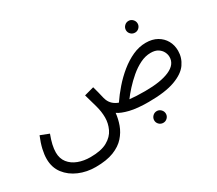

<svg xmlns="http://www.w3.org/2000/svg" viewBox="-142 -876 1590 1407"><g transform="rotate(-30 653.0 -172.0)"><path d="M313 232Q238 232 173.5 204.5Q109 177 69.5 125.5Q30 74 30 1Q30 -35 40 -79Q50 -123 72 -176L144 -148Q128 -106 120 -71Q112 -36 112 -6Q112 45 139.5 80Q167 115 213.5 132.5Q260 150 316 150Q407 150 458.5 121Q510 92 531.5 46Q553 0 553 -49Q553 -98 538.5 -150.5Q524 -203 507 -262L588 -284Q604 -227 609.5 -201Q615 -175 621 -160Q640 -112 695 -92Q728 -141 771.5 -191Q815 -241 866 -282.5Q917 -324 972 -349Q1027 -374 1084 -374Q1139 -374 1178.5 -351.5Q1218 -329 1239.5 -291Q1261 -253 1261 -205Q1261 -146 1226.5 -96.5Q1192 -47 1110 -17Q1028 13 887 13Q791 13 730 -2Q669 -17 637 -39Q632 9 615 56.5Q598 104 562.5 144Q527 184 466.5 208Q406 232 313 232ZM1078 -292Q1033 -292 988.5 -270Q944 -248 903.5 -213.5Q863 -179 829.5 -142Q796 -105 774 -75Q801 -72 833.5 -70.5Q866 -69 905 -69Q1037 -69 1110.5 -101.5Q1184 -134 1184 -197Q1184 -219 1173 -240.5Q1162 -262 1139 -277Q1116 -292 1078 -292ZM1055 -477Q1034 -477 1019.5 -491.5Q1005 -506 1005 -526Q1005 -546 1019.5 -561Q1034 -576 1055 -576Q1075 -576 1089.5 -561Q1104 -546 1104 -526Q1104 -506 1089.5 -491.5Q1075 -477 1055 -477ZM904 199Q883 199 868.5 184.5Q854 170 854 150Q854 130 868.5 115Q883 100 904 100Q924 100 938.5 115Q953 130 953 150Q953 170 938.5 184.5Q924 199 904 199Z"/></g></svg>

Font: Go Noto Current
Style: Regular
Weight: 400
Designer: Monotype Design Team
Foundry: Monotype Imaging Inc.
Version: Version 2.007; ttfautohint (v1.8) -l 8 -r 50 -G 200 -x 14 -D